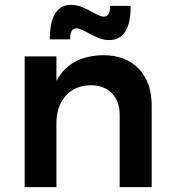

<svg xmlns="http://www.w3.org/2000/svg" viewBox="-20 -766 706 786"><path d="M601 -334V0H470V-296Q470 -352 438 -384.5Q406 -417 351 -417Q286 -416 248.5 -373Q211 -330 211 -263V0H81V-535H211V-435Q266 -538 403 -540Q495 -540 548 -484.5Q601 -429 601 -334ZM427 -602Q405 -602 384.5 -610Q364 -618 339 -632Q307 -650 294 -650Q279 -650 273 -638.5Q267 -627 267 -605H184Q184 -746 271 -746Q293 -746 313.5 -738Q334 -730 359 -716Q391 -698 404 -698Q419 -698 425 -709.5Q431 -721 431 -742H515Q515 -602 427 -602Z"/></svg>

Font: Montserrat Medium
Style: Regular
Weight: 500
Designer: Julieta Ulanovsky
Foundry: Julieta Ulanovsky
Version: Version 6.001